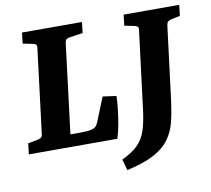

<svg xmlns="http://www.w3.org/2000/svg" viewBox="-80 -663 997 908"><g transform="rotate(-10 418.5 -209.5)"><path d="M405 -209 470 -200Q469 -168 465 -133.5Q461 -99 455 -65.5Q449 -32 439 0H14L20 -52L67 -61Q78 -63 84 -68Q90 -73 91 -85L141 -488Q143 -501 137.5 -505.5Q132 -510 120 -512L76 -521L82 -573H370L364 -521L303 -512Q295 -511 287 -507.5Q279 -504 277 -488L224 -59H266Q286 -59 301.5 -60Q317 -61 330 -65Q341 -68 347.5 -75Q354 -82 359 -95ZM837 -573 831 -521 788 -512Q778 -510 772.5 -505Q767 -500 765 -488L720 -129Q713 -76 702 -32Q691 12 665.5 47.5Q640 83 591 109.5Q542 136 460 154L445 101Q496 77 523 49.5Q550 22 562.5 -17Q575 -56 582 -112L629 -488Q631 -501 625.5 -505.5Q620 -510 608 -512L564 -521L570 -573Z"/></g></svg>

Font: Rasa
Style: Bold Italic
Weight: 700
Italic angle: -7.10001°
Designer: Anna Giedrys (Yrsa+Rasa design), David Brezina (Yrsa art-direction, Rasa art-direction, design)
Foundry: Rosetta Type Foundry
Version: Version 2.004